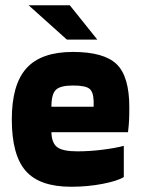

<svg xmlns="http://www.w3.org/2000/svg" viewBox="-20 -702 539 732"><path d="M25 0ZM452 -146V-27Q428 -12 371 -1Q314 10 251 10Q131 10 78 -50.5Q25 -111 25 -247Q25 -380 81 -442Q137 -504 258 -504Q376 -504 424.5 -457.5Q473 -411 473 -293Q473 -261 472 -242Q471 -223 468 -198H176Q177 -157 198 -141Q219 -125 275 -125Q323 -125 373 -131.5Q423 -138 452 -146ZM258 -376Q210 -376 193 -359.5Q176 -343 176 -295H337V-317Q336 -352 320.5 -364Q305 -376 258 -376ZM235 -551 89 -682H246L351 -551Z"/></svg>

Font: Blinker
Style: Bold
Weight: 700
Designer: Juergen Huber
Foundry: supertype
Version: Version 1.015;PS 1.15;hotconv 1.0.88;makeotf.lib2.5.647800; 